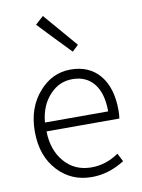

<svg xmlns="http://www.w3.org/2000/svg" viewBox="-93 -904 724 981"><g transform="rotate(-10 269.0 -414.0)"><path d="M304 13Q198 13 129 -61Q56 -138 56 -266Q56 -391 128 -471Q195 -547 290 -547Q387 -547 441.5 -481.5Q496 -416 496 -299Q496 -277 493 -257H304H115Q117 -159 170.5 -97.5Q224 -36 310 -36Q386 -36 452 -82L474 -39Q391 13 304 13ZM115 -303H279H443Q443 -398 402 -448Q362 -497 291 -497Q223 -497 175 -446Q123 -392 115 -303ZM318 -635 237 -719 157 -803 199 -841 350 -665Z"/></g></svg>

Font: GenSekiGothic TW L
Style: Regular
Weight: 300
Version: Version 1.501;PS 1;hotconv 16.6.51;makeotf.lib2.5.65220